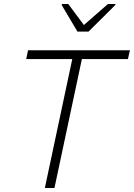

<svg xmlns="http://www.w3.org/2000/svg" viewBox="-20 -939 669 959"><path d="M204 0 341 -644H111L120 -688H629L619 -644H389L252 0ZM367 -781 288 -914 290 -919H321L399 -814L519 -919H557L556 -914L422 -781Z"/></svg>

Font: Saira ExtraLight
Style: Italic
Weight: 200
Italic angle: -12°
Designer: Hector Gatti with collaboration of the Omnibus-Type team
Foundry: Omnibus-Type
Version: Version 1.100; ttfautohint (v1.8.3)